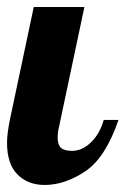

<svg xmlns="http://www.w3.org/2000/svg" viewBox="-28 -520 357 546"><path d="M21.5 -24C41.2 -4 67 6 99 6C137 6 175.3 -6.8 214 -32.5C252.7 -58.2 284.3 -107 309 -179H267C259.7 -153 247.7 -131.8 231 -115.5C214.3 -99.2 196.3 -91 177 -91C162.3 -91 151.8 -93.8 145.5 -99.5C139.2 -105.2 136 -114.7 136 -128C136 -139.3 137.3 -150 140 -160L212 -500H68L0 -179C-5.3 -152.3 -8 -130.7 -8 -114C-8 -74 1.8 -44 21.5 -24Z"/></svg>

Font: DonutKreme
Style: Regular
Weight: 400
Designer: Impallari Type
Foundry: Impallari Type
Version: Version 2.100